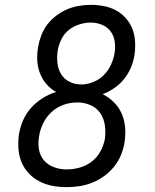

<svg xmlns="http://www.w3.org/2000/svg" viewBox="-20 -763 640 791"><path d="M254 8Q224 8 195.5 2.5Q167 -3 142 -16Q117 -29 98 -49.5Q79 -70 68.5 -95.5Q58 -121 56 -150.5Q54 -180 58 -210Q63 -239 75 -267Q87 -295 108 -318.5Q129 -342 155.5 -358.5Q182 -375 211 -384Q188 -397 171 -417Q154 -437 144.5 -461.5Q135 -486 133.5 -513.5Q132 -541 137 -569Q141 -593 150 -617Q159 -641 175 -662Q191 -683 212.5 -699Q234 -715 257.5 -725Q281 -735 306 -739Q331 -743 355 -743Q355 -743 355 -743Q355 -743 355 -743Q383 -743 410 -737.5Q437 -732 459.5 -719.5Q482 -707 499 -687.5Q516 -668 525.5 -643.5Q535 -619 536.5 -591.5Q538 -564 534 -536Q530 -510 519.5 -485Q509 -460 492 -438.5Q475 -417 452 -401Q429 -385 403 -375Q429 -362 449.5 -341.5Q470 -321 481.5 -294.5Q493 -268 495.5 -237.5Q498 -207 493 -177Q489 -150 478.5 -124.5Q468 -99 450 -76.5Q432 -54 409 -37.5Q386 -21 360 -10.5Q334 0 307 4Q280 8 254 8ZM315 -415Q339 -415 364 -425Q389 -435 407.5 -453.5Q426 -472 437 -496Q448 -520 452 -544Q456 -569 452.5 -592.5Q449 -616 435.5 -634Q422 -652 400 -661Q378 -670 354 -670Q331 -670 307 -662.5Q283 -655 263.5 -639.5Q244 -624 233 -601.5Q222 -579 218 -556Q214 -530 216.5 -504.5Q219 -479 231.5 -458Q244 -437 266.5 -426Q289 -415 315 -415ZM255 -65Q281 -65 308 -72.5Q335 -80 357.5 -97Q380 -114 393.5 -139Q407 -164 412 -190Q416 -219 412 -247Q408 -275 393 -297Q378 -319 352.5 -330Q327 -341 298 -341Q298 -341 298 -341Q298 -341 298 -341Q270 -341 242.5 -331.5Q215 -322 193 -302Q171 -282 158 -255.5Q145 -229 141 -201Q141 -201 141 -201Q141 -201 141 -201Q136 -174 140.5 -147.5Q145 -121 161.5 -102Q178 -83 203 -74Q228 -65 255 -65Z"/></svg>

Font: Iosevka SS04 Extended Oblique
Style: Regular
Weight: 400
Width: 7
Italic angle: -9°
Monospace: yes
Designer: Belleve Invis
Foundry: Belleve Invis
Version: Version 19.0.0; ttfautohint (v1.8.4)